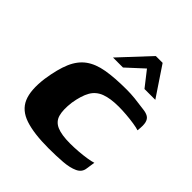

<svg xmlns="http://www.w3.org/2000/svg" viewBox="-171 -701 815 815"><g transform="rotate(45 236.5 -293.5)"><path d="M251 6Q163 6 110.5 -11.5Q58 -29 39.5 -72Q21 -115 31 -191Q41 -258 59 -300Q77 -342 108.5 -365Q140 -388 189 -396.5Q238 -405 309 -405Q335 -405 359 -402.5Q383 -400 418 -395Q437 -393 448.5 -386Q460 -379 464 -363Q468 -347 464 -315Q453 -319 430.5 -322.5Q408 -326 383 -328Q358 -330 337 -330Q287 -330 255.5 -318Q224 -306 208 -278Q192 -250 184 -201Q178 -153 186 -125Q194 -97 222 -85Q250 -73 301 -73Q325 -73 350.5 -75Q376 -77 398 -80.5Q420 -84 432 -88L426 -48Q423 -23 398.5 -11.5Q374 0 335.5 3Q297 6 251 6ZM172 -460 296 -593H337L426 -460H361L307 -529L232 -460Z"/></g></svg>

Font: Genos Thin
Style: Bold Italic
Weight: 700
Italic angle: -8°
Version: Version 1.010